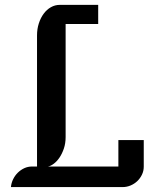

<svg xmlns="http://www.w3.org/2000/svg" viewBox="-20 -760 623 780"><path d="M24.4 0Q25.9 -16.6 33.4 -32Q41 -47.4 52.5 -58.6Q64 -69.8 78.6 -76.7Q93.3 -83.5 109.9 -83.5H130.4V-616.2Q130.4 -642.1 137.7 -664.8Q145 -687.5 157.5 -704.3Q169.9 -721.2 186.8 -730.7Q203.6 -740.2 222.7 -740.2H378.9V-662.6H246.6V-203.1Q246.6 -177.7 239.5 -156.7Q232.4 -135.7 221.9 -120.1Q211.4 -104.5 198.7 -95Q186 -85.4 174.8 -83.5H460.9V-190.9H564V-83Q564 -65.4 556.6 -50.3Q549.3 -35.2 537.4 -23.9Q525.4 -12.7 510 -6.3Q494.6 0 478.5 0H24.4Z"/></svg>

Font: Atomic Age
Style: Regular
Weight: 400
Designer: James Grieshaber
Foundry: James Grieshaber
Version: Version 1.008; ttfautohint (v1.4.1) -l 6 -r 46 -G 0 -x 0 -H 